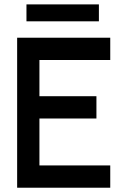

<svg xmlns="http://www.w3.org/2000/svg" viewBox="-20 -876 584 896"><path d="M60 0V-700H494.5V-596H164V-427H430V-323H164V-104H494.5V0ZM103.5 -855.5H441.5V-776.5H103.5Z"/></svg>

Font: Urbanist SemiBold
Style: Regular
Weight: 600
Designer: Corey Hu
Foundry: Corey Hu
Version: Version 1.321; ttfautohint (v1.8.4.7-5d5b)